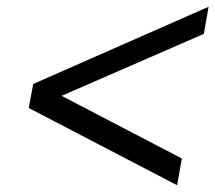

<svg xmlns="http://www.w3.org/2000/svg" viewBox="-20 -626 636 567"><path d="M596 -606 78 -378 65 -307 503 -79 517 -158 162 -343 582 -526Z"/></svg>

Font: Geom Light
Style: Italic
Weight: 300
Italic angle: -10°
Version: Version 1.102